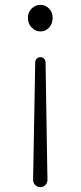

<svg xmlns="http://www.w3.org/2000/svg" viewBox="-20 -565 335 796"><path d="M117.2 180.7 118.2 127 126 -306.6Q126 -315.4 132.3 -321.8Q138.7 -328.1 147.5 -328.1Q156.2 -328.1 162.6 -321.8Q168.9 -315.4 168.9 -306.6L175.8 127L176.8 180.7Q176.8 193.4 168 202.1Q159.2 210.9 147 210.9Q134.8 210.9 126 202.1Q117.2 193.4 117.2 180.7ZM147.5 -434.6Q127 -434.6 111.3 -450.7Q95.7 -466.8 95.7 -491.2Q95.7 -514.6 111.3 -529.8Q127 -544.9 147.5 -544.9Q168 -544.9 183.1 -529.8Q198.2 -514.6 198.2 -491.2Q198.2 -465.8 183.1 -450.2Q168 -434.6 147.5 -434.6Z"/></svg>

Font: Gen Jyuu Gothic P Light
Style: Regular
Weight: 200
Designer: [Source Han Sans]
Ryoko NISHIZUKA  (kana & ideographs); Paul D. Hunt (Latin, Greek & Cyrillic); Wenlong ZHANG  (bopomofo
Version: Version 1.002.20150607